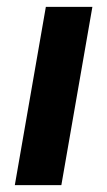

<svg xmlns="http://www.w3.org/2000/svg" viewBox="-20 -537 311 557"><path d="M23 0 113 -517H248L158 0Z"/></svg>

Font: DM Sans 11pt
Style: Bold Italic
Weight: 700
Italic angle: -10°
Version: Version 4.004;gftools[0.9.30]